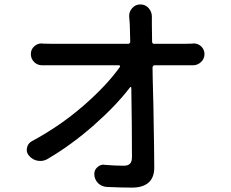

<svg xmlns="http://www.w3.org/2000/svg" viewBox="-20 -811 1040 866"><path d="M666 -623Q666 -613.3 675.8 -613.3H808.6Q826.2 -613.3 849.6 -614.3Q851.6 -615.2 853.5 -615.2Q872.1 -615.2 886.7 -602.5Q902.3 -587.9 902.3 -567.4Q902.3 -545.9 886.7 -531.2Q871.1 -516.6 850.6 -516.6Q850.6 -516.6 849.6 -516.6Q829.1 -516.6 814.5 -516.6H677.7Q673.8 -516.6 670.9 -513.7Q668 -510.7 668 -506.8Q668 -497.1 668.9 -452.1Q669.9 -407.2 670.4 -391.6Q670.9 -376 671.9 -334.5Q672.9 -293 672.9 -272.5Q672.9 -252 673.8 -216.3Q674.8 -180.7 674.8 -157.2Q674.8 -133.8 675.3 -106Q675.8 -78.1 675.8 -54.7Q675.8 -10.7 650.4 12.2Q625 35.2 575.2 35.2Q527.3 35.2 460.9 32.2Q438.5 30.3 422.9 15.6Q405.3 -2 405.3 -26.4Q405.3 -43.9 418 -55.7Q430.7 -68.4 447.3 -68.4Q450.2 -68.4 452.1 -67.4Q501 -63.5 538.1 -63.5Q557.6 -63.5 566.4 -72.8Q575.2 -82 575.2 -102.5Q575.2 -237.3 572.3 -415Q572.3 -418 569.8 -418.5Q567.4 -418.9 566.4 -417Q504.9 -335.9 404.3 -247.1Q303.7 -158.2 194.3 -93.8Q178.7 -85 162.1 -85Q156.2 -85 150.4 -85.9Q127 -89.8 111.3 -108.4Q100.6 -120.1 100.6 -134.8Q100.6 -139.6 101.6 -143.6Q105.5 -164.1 123 -173.8Q249 -241.2 355 -333Q460.9 -424.8 520.5 -508.8Q522.5 -511.7 521 -514.2Q519.5 -516.6 516.6 -516.6H220.7Q196.3 -516.6 171.9 -516.6Q170.9 -516.6 169.9 -516.6Q149.4 -516.6 134.8 -530.3Q119.1 -545.9 119.1 -567.4Q119.1 -587.9 134.8 -602.5Q149.4 -615.2 168 -615.2Q169.9 -615.2 171.9 -614.3Q197.3 -613.3 218.8 -613.3H558.6Q562.5 -613.3 564.9 -616.2Q567.4 -619.1 567.4 -623Q566.4 -670.9 565.4 -700.2L562.5 -739.3Q562.5 -758.8 576.2 -774.4Q590.8 -791 613.3 -791Q635.7 -791 650.4 -774.4Q665 -757.8 665 -736.3V-714.8Q665 -707 665 -700.2Z"/></svg>

Font: Gen Jyuu GothicX Medium
Style: Regular
Weight: 500
Designer: Ryoko NISHIZUKA (kana &amp; ideographs); Paul D. Hunt (Latin, Greek &amp; Cyrillic); Wenlong ZHANG (bopomofo); Sandoll C
Version: Version 1.058.20140828